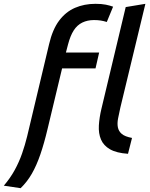

<svg xmlns="http://www.w3.org/2000/svg" viewBox="-100 -796 785 1005"><path d="M8 189 -80 176Q-46 136 -23 94Q0 52 15.5 7.5Q31 -37 42 -82L157 -565Q175 -642 209.5 -688Q244 -734 292.5 -755Q341 -776 400 -776Q432 -776 454 -771.5Q476 -767 492 -761L459 -681Q443 -686 427.5 -688.5Q412 -691 392 -691Q358 -691 331 -678Q304 -665 286 -637Q268 -609 256 -563L245 -521H419L400 -438H225L149 -121Q131 -45 111 13Q91 71 66.5 113.5Q42 156 8 189ZM570 9Q510 5 476 -14.5Q442 -34 428.5 -66Q415 -98 417.5 -139.5Q420 -181 431 -227L558 -759L661 -776L530 -233Q523 -202 518 -176Q513 -150 517 -129.5Q521 -109 537.5 -95Q554 -81 591 -74Z"/></svg>

Font: Ubuntu Sans Medium
Style: Italic
Weight: 500
Italic angle: -13.5°
Designer: Dalton Maag Ltd
Foundry: Dalton Maag Ltd
Version: Version 1.006